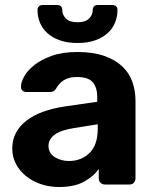

<svg xmlns="http://www.w3.org/2000/svg" viewBox="-20 -738 620 768"><path d="M216 10Q176 10 142 -2Q108 -14 83 -34.5Q58 -55 43.5 -83Q29 -111 29 -144Q29 -179 44 -207Q59 -235 86.5 -256Q114 -277 152.5 -291Q191 -305 238 -312L369 -331V-349Q369 -388 351 -409Q333 -430 288 -430Q255 -430 235 -417Q215 -404 204 -383Q196 -370 181 -370H86Q75 -370 69 -376.5Q63 -383 64 -392Q64 -409 77 -432.5Q90 -456 117 -477.5Q144 -499 186.5 -514.5Q229 -530 289 -530Q352 -530 396.5 -514.5Q441 -499 469 -472.5Q497 -446 509.5 -410.5Q522 -375 522 -334V-25Q522 -14 515.5 -7Q509 0 498 0H400Q389 0 382 -7Q375 -14 375 -25V-62Q355 -33 316.5 -11.5Q278 10 216 10ZM256 -94Q305 -94 338 -126Q371 -158 371 -224V-241L278 -226Q224 -218 199 -199.5Q174 -181 174 -155Q174 -125 199 -109.5Q224 -94 256 -94ZM290 -566Q250 -566 220 -576.5Q190 -587 170 -605Q150 -623 140 -647Q130 -671 130 -699Q130 -707 135.5 -712.5Q141 -718 151 -718H208Q219 -718 224 -712.5Q229 -707 229 -699Q229 -679 243.5 -664Q258 -649 290 -649Q322 -649 336.5 -664Q351 -679 351 -699Q351 -707 356 -712.5Q361 -718 372 -718H429Q439 -718 444.5 -712.5Q450 -707 450 -699Q450 -671 440 -647Q430 -623 410 -605Q390 -587 360 -576.5Q330 -566 290 -566Z"/></svg>

Font: Fz Rubik SemBd
Style: Regular
Weight: 600
Designer: Hubert and Fischer
Foundry: Hubert and Fischer
Version: Vit hóa bi FontZin.com